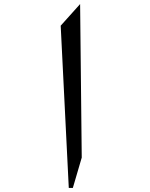

<svg xmlns="http://www.w3.org/2000/svg" viewBox="-20 -889 740 949"><path d="M320 40H340L384 -110L376 -869L280 -762Z"/></svg>

Font: Kawkab Mono Light
Style: Bold
Weight: 400
Monospace: yes
Designer: Abdullah Arif
Foundry: Abdullah Arif
Version: Version 1.000;PS 000.500;hotconv 1.0.88;makeotf.lib2.5.64775